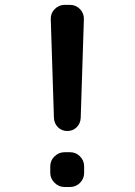

<svg xmlns="http://www.w3.org/2000/svg" viewBox="-20 -750 540 770"><path d="M196.3 -277.3 183.6 -672.9Q182.6 -696.3 199.2 -713.4Q215.8 -730.5 239.3 -730.5H260.7Q284.2 -730.5 300.8 -713.4Q317.4 -696.3 316.4 -672.9L303.7 -277.3Q302.7 -254.9 287.6 -239.7Q272.5 -224.6 250 -224.6Q227.5 -224.6 212.4 -239.7Q197.3 -254.9 196.3 -277.3ZM239.3 0Q215.8 0 198.7 -17.1Q181.6 -34.2 181.6 -56.6V-83Q181.6 -106.4 198.7 -123Q215.8 -139.6 239.3 -139.6H260.7Q284.2 -139.6 300.8 -123Q317.4 -106.4 317.4 -83V-56.6Q317.4 -33.2 300.8 -16.6Q284.2 0 260.7 0Z"/></svg>

Font: Rounded Mgen+ 1m medium
Style: Regular
Weight: 500
Designer: [Source Han Sans]
Ryoko NISHIZUKA  (kana & ideographs); Paul D. Hunt (Latin, Greek & Cyrillic); Wenlong ZHANG  (bopomofo
Version: Version 1.059.20150602